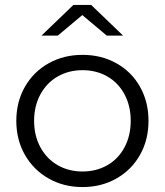

<svg xmlns="http://www.w3.org/2000/svg" viewBox="-20 -752 667 777"><path d="M314 5Q238 5 177 -29.5Q116 -64 81 -125Q46 -186 46 -263Q46 -340 81 -401Q116 -462 177 -496Q238 -530 314 -530Q390 -530 451 -496Q512 -462 546.5 -401Q581 -340 581 -263Q581 -186 546.5 -125Q512 -64 451 -29.5Q390 5 314 5ZM314 -58Q370 -58 414.5 -83.5Q459 -109 484 -156Q509 -203 509 -263Q509 -323 484 -370Q459 -417 414.5 -442.5Q370 -468 314 -468Q258 -468 213.5 -442.5Q169 -417 143.5 -370Q118 -323 118 -263Q118 -203 143.5 -156Q169 -109 213.5 -83.5Q258 -58 314 -58ZM412 -608 313 -691 214 -608H148L277 -732H349L478 -608Z"/></svg>

Font: APTA Sans Regular
Style: Regular
Weight: 400
Version: Version 7.200